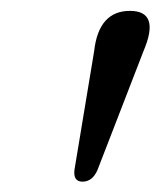

<svg xmlns="http://www.w3.org/2000/svg" viewBox="-20 -800 302 362"><path d="M135.5 -457.5Q117.5 -457.5 120.5 -480.5L157.5 -703.5Q166 -779.5 225 -779.5Q283 -779.5 250.5 -703.5L164 -480Q154.5 -457.5 135.5 -457.5Z"/></svg>

Font: Fraunces 72pt S050
Style: Italic
Weight: 400
Italic angle: -16°
Version: Version 1.000; ttfautohint (v1.8.3)